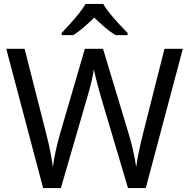

<svg xmlns="http://www.w3.org/2000/svg" viewBox="-20 -964 970 984"><path d="M917 -714 727 0H636L497 -468Q489 -497 481 -526Q473 -555 468 -577.5Q463 -600 461 -609Q460 -596 450.5 -553.5Q441 -511 427 -465L292 0H201L12 -714H106L217 -278Q229 -232 237.5 -189Q246 -146 251 -108Q256 -147 266 -193Q276 -239 289 -283L415 -714H508L639 -280Q653 -234 663 -188.5Q673 -143 678 -108Q683 -145 692 -188.5Q701 -232 713 -279L823 -714ZM509 -944Q521 -922 543.5 -894.5Q566 -867 590.5 -840.5Q615 -814 634 -795V-784H572Q546 -800 518 -823.5Q490 -847 463 -874Q436 -847 409 -824Q382 -801 356 -784H296V-795Q315 -815 338.5 -841Q362 -867 384 -894.5Q406 -922 419 -944Z"/></svg>

Font: Noto Sans Rejang
Style: Regular
Weight: 400
Designer: Monotype Design Team
Foundry: Monotype Imaging Inc.
Version: Version 2.001; ttfautohint (v1.8.4.7-5d5b)